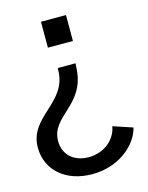

<svg xmlns="http://www.w3.org/2000/svg" viewBox="-107 -600 640 830"><g transform="rotate(-15 213.0 -185.0)"><path d="M254 -292 256 -320H176V-312C176 -165 4 -149 4 -10C4 92 85 162 203 162C324 162 409 86 426 13L339 -16C330 39 279 87 207 87C138 87 96 45 96 -14C96 -126 243 -134 254 -292ZM270 -532H158V-416H270Z"/></g></svg>

Font: Ronzino
Style: Regular
Weight: 400
Designer: Nunzio Mazzaferro
Foundry: Collletttivo
Version: Version 1.000;Glyphs 3.3 (3337)